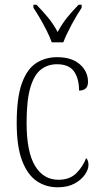

<svg xmlns="http://www.w3.org/2000/svg" viewBox="-20 -786 428 816"><path d="M225 10Q175 10 136 -16.5Q97 -43 74 -103Q51 -163 51 -263Q51 -371 73 -432Q95 -493 134 -518Q173 -543 223 -543Q285 -543 319.5 -512.5Q354 -482 354 -438Q354 -418 343.5 -409.5Q333 -401 316 -401Q316 -452 294.5 -482.5Q273 -513 222 -513Q183 -513 154 -490.5Q125 -468 109 -414Q93 -360 93 -264Q93 -140 129 -81Q165 -22 228 -22Q277 -22 305 -50.5Q333 -79 346 -114Q356 -105 356 -85Q356 -66 341 -44Q326 -22 297 -6Q268 10 225 10ZM200 -606Q192 -629 178.5 -655.5Q165 -682 150 -708Q135 -734 122 -753V-766H135Q164 -736 185 -710.5Q206 -685 225 -650Q244 -685 264.5 -710.5Q285 -736 314 -766H327V-753Q308 -725 285 -682.5Q262 -640 249 -606Z"/></svg>

Font: Noto Serif Tamil Condensed ExtraLight
Style: Regular
Weight: 200
Width: 3
Designer: Indian Type Foundry, Tom Grace, and the Monotype Design Team
Foundry: Monotype Imaging Inc.
Version: Version 2.004; ttfautohint (v1.8.4.7-5d5b)